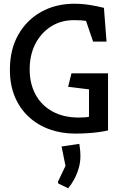

<svg xmlns="http://www.w3.org/2000/svg" viewBox="-20 -712 654 1029"><path d="M383 4Q310 4 246.5 -18.5Q183 -41 135 -85Q87 -129 60 -192.5Q33 -256 33 -338Q33 -446 77.5 -525Q122 -604 200 -648Q278 -692 380 -692Q413 -692 442.5 -688Q472 -684 496.5 -679Q521 -674 537 -670L551 -489H479L441 -600Q429 -602 414 -603Q399 -604 376 -604Q306 -604 252.5 -569.5Q199 -535 169 -476Q139 -417 139 -340Q139 -264 170.5 -205.5Q202 -147 261.5 -114.5Q321 -82 402 -82Q417 -82 432 -83Q447 -84 457 -86V-233L345 -247L363 -319H559V-13Q538 -8 509 -4Q480 0 447.5 2Q415 4 383 4ZM292 271 291 261 331 177 310 73 405 59Q406 65 408.5 84Q411 103 411 125Q411 158 401.5 190.5Q392 223 376.5 251Q361 279 345 297Z"/></svg>

Font: Kreon
Style: Regular
Weight: 400
Designer: Julia Petretta
Foundry: Julia Petretta and Eli Heuer
Version: Version 2.002